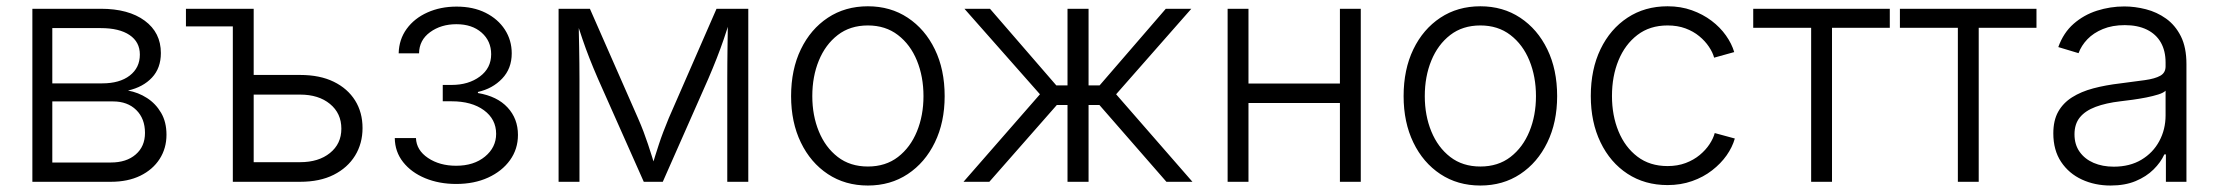

<svg xmlns="http://www.w3.org/2000/svg" viewBox="-20 -570 6957 602"><path d="M81.5 0V-542.5H295.9Q383.3 -542.5 433.8 -505.1Q484.4 -467.8 484.4 -403.8Q484.4 -356.4 456.5 -326.7Q428.7 -296.9 381.3 -286.1Q413.6 -280.3 440.9 -262.7Q468.3 -245.1 485.1 -216.3Q502 -187.5 502 -147.5Q502 -105 480.5 -71.5Q459 -38.1 419.9 -19Q380.9 0 327.6 0ZM144 -60.5H327.6Q376.5 -60.5 405.5 -85.7Q434.6 -110.8 434.6 -153.3Q434.6 -198.2 407.2 -225.1Q379.9 -252 334.5 -252H144ZM144 -308.6H300.3Q355 -308.6 386.7 -333Q418.5 -357.4 418.5 -398.9Q418.5 -438.5 386.2 -460.2Q354 -481.9 295.9 -481.9H144Z M563 -487.3V-542.5H739.7V-487.3ZM763.2 -335H920.9Q982.9 -335 1026.4 -313.7Q1069.8 -292.5 1093.3 -255.1Q1116.7 -217.8 1116.7 -168.5Q1116.7 -120.1 1093.3 -82Q1069.8 -43.9 1026.4 -22Q982.9 0 920.9 0H710V-542.5H775.4V-61.5H920.9Q979 -61.5 1014.6 -90.3Q1050.3 -119.1 1050.3 -166.5Q1050.3 -214.8 1014.6 -244.1Q979 -273.4 920.9 -273.4H763.2Z M1410.2 6.8Q1356.9 6.8 1313.2 -11.2Q1269.5 -29.3 1243.9 -61.8Q1218.3 -94.2 1217.8 -137.2H1284.2Q1285.6 -99.1 1322 -74.7Q1358.4 -50.3 1410.2 -50.3Q1465.8 -50.3 1500.7 -79.1Q1535.6 -107.9 1535.6 -150.4Q1535.6 -196.3 1497.3 -224.4Q1459 -252.4 1396 -252.4H1368.2V-303.7H1396Q1449.2 -303.7 1484.6 -330.1Q1520 -356.4 1520 -399.9Q1520 -441.4 1490 -467.8Q1460 -494.1 1411.1 -494.1Q1362.8 -494.1 1328.6 -469.2Q1294.4 -444.3 1293.9 -402.8H1230Q1231 -446.3 1255.1 -479.5Q1279.3 -512.7 1320.3 -531Q1361.3 -549.3 1411.6 -549.3Q1463.9 -549.3 1502.7 -529.8Q1541.5 -510.3 1563 -477.1Q1584.5 -443.8 1584.5 -402.8Q1584.5 -355 1554.4 -323.5Q1524.4 -292 1478.5 -281.7V-278.3Q1539.1 -268.1 1571.5 -232.9Q1604 -197.8 1604 -147Q1604 -102.5 1579.1 -67.9Q1554.2 -33.2 1510.5 -13.2Q1466.8 6.8 1410.2 6.8Z M1731.4 0V-542.5H1829.6L1980.5 -199.2Q1990.2 -177.2 1997.8 -157Q2005.4 -136.7 2011.7 -117.9Q2018.1 -99.1 2023.7 -80.8Q2029.3 -62.5 2035.2 -43.9H2022.9Q2028.3 -62 2033.9 -80.1Q2039.6 -98.1 2045.7 -116.9Q2051.8 -135.7 2059.6 -156.2Q2067.4 -176.8 2076.7 -199.2L2226.6 -542.5H2326.2V0H2260.3V-322.3Q2260.3 -346.2 2260.5 -369.9Q2260.7 -393.6 2261 -417Q2261.2 -440.4 2261.7 -464.4Q2262.2 -488.3 2262.2 -512.7H2270Q2259.8 -477.5 2249.5 -447.8Q2239.3 -418 2227.5 -387.9Q2215.8 -357.9 2200.7 -322.8L2058.1 0H1998.5L1855 -322.8Q1839.8 -357.9 1828.1 -387.7Q1816.4 -417.5 1806.2 -447.5Q1795.9 -477.5 1785.2 -512.7H1794.4Q1794.4 -490.7 1794.9 -467.5Q1795.4 -444.3 1795.9 -420.2Q1796.4 -396 1796.6 -371.6Q1796.9 -347.2 1796.9 -322.3V0Z M2701.2 11.7Q2629.9 11.7 2575.7 -24.2Q2521.5 -60.1 2491 -123.3Q2460.4 -186.5 2460.4 -268.6Q2460.4 -352.1 2491 -415.3Q2521.5 -478.5 2575.7 -514.4Q2629.9 -550.3 2701.2 -550.3Q2772 -550.3 2826.2 -514.4Q2880.4 -478.5 2911.1 -415.3Q2941.9 -352.1 2941.9 -268.6Q2941.9 -186.5 2911.1 -123.3Q2880.4 -60.1 2826.2 -24.2Q2772 11.7 2701.2 11.7ZM2701.2 -47.9Q2756.8 -47.9 2795.7 -77.9Q2834.5 -107.9 2855 -158Q2875.5 -208 2875.5 -268.6Q2875.5 -329.6 2855 -379.9Q2834.5 -430.2 2795.4 -460.2Q2756.3 -490.2 2701.2 -490.2Q2645.5 -490.2 2606.7 -460.2Q2567.9 -430.2 2547.4 -380.1Q2526.9 -330.1 2526.9 -268.6Q2526.9 -208 2547.4 -158Q2567.9 -107.9 2606.7 -77.9Q2645.5 -47.9 2701.2 -47.9Z M3001 0 3240.7 -274.4 3003.9 -542.5H3084L3292 -302.2H3327.1V-542.5H3393.1V-302.2H3427.7L3635.3 -542.5H3715.3L3479.5 -274.4L3718.8 0H3637.2L3427.2 -240.7H3393.1V0H3327.1V-240.7H3293.5L3082 0Z M4197.8 -308.1V-247.1H3877.9V-308.1ZM3894.5 -542.5V0H3829.1V-542.5ZM4246.6 -542.5V0H4181.2V-542.5Z M4621.6 11.7Q4550.3 11.7 4496.1 -24.2Q4441.9 -60.1 4411.4 -123.3Q4380.9 -186.5 4380.9 -268.6Q4380.9 -352.1 4411.4 -415.3Q4441.9 -478.5 4496.1 -514.4Q4550.3 -550.3 4621.6 -550.3Q4692.4 -550.3 4746.6 -514.4Q4800.8 -478.5 4831.5 -415.3Q4862.3 -352.1 4862.3 -268.6Q4862.3 -186.5 4831.5 -123.3Q4800.8 -60.1 4746.6 -24.2Q4692.4 11.7 4621.6 11.7ZM4621.6 -47.9Q4677.2 -47.9 4716.1 -77.9Q4754.9 -107.9 4775.4 -158Q4795.9 -208 4795.9 -268.6Q4795.9 -329.6 4775.4 -379.9Q4754.9 -430.2 4715.8 -460.2Q4676.8 -490.2 4621.6 -490.2Q4565.9 -490.2 4527.1 -460.2Q4488.3 -430.2 4467.8 -380.1Q4447.3 -330.1 4447.3 -268.6Q4447.3 -208 4467.8 -158Q4488.3 -107.9 4527.1 -77.9Q4565.9 -47.9 4621.6 -47.9Z M5208.5 10.3Q5137.2 10.3 5083 -25.1Q5028.8 -60.5 4998.3 -123.8Q4967.8 -187 4967.8 -269Q4967.8 -352.5 4998.3 -415.8Q5028.8 -479 5083 -514.6Q5137.2 -550.3 5208.5 -550.3Q5250 -550.3 5284.7 -537.8Q5319.3 -525.4 5346.4 -504.9Q5373.5 -484.4 5391.6 -458.7Q5409.7 -433.1 5417.5 -406.7L5354.5 -389.2Q5350.1 -405.8 5338.1 -423.6Q5326.2 -441.4 5307.9 -456.5Q5289.6 -471.7 5264.6 -481Q5239.7 -490.2 5208.5 -490.2Q5152.8 -490.2 5114 -460.4Q5075.2 -430.7 5054.7 -380.9Q5034.2 -331.1 5034.2 -269Q5034.2 -208 5054.7 -158.2Q5075.2 -108.4 5114 -78.9Q5152.8 -49.3 5208.5 -49.3Q5239.7 -49.3 5265.1 -58.8Q5290.5 -68.4 5309.3 -84Q5328.1 -99.6 5340.1 -117.9Q5352.1 -136.2 5356.4 -152.8L5419.4 -135.7Q5411.6 -108.4 5393.6 -82.8Q5375.5 -57.1 5348.1 -35.9Q5320.8 -14.6 5285.4 -2.2Q5250 10.3 5208.5 10.3Z M5658.7 0V-482.9H5477.1V-542.5H5905.3V-482.9H5724.1V0Z M6118.7 0V-482.9H5937V-542.5H6365.2V-482.9H6184.1V0Z M6597.7 11.7Q6548.3 11.7 6507.6 -7.1Q6466.8 -25.9 6442.4 -62.5Q6418 -99.1 6418 -151.9Q6418 -192.4 6433.3 -219.7Q6448.7 -247.1 6476.8 -264.9Q6504.9 -282.7 6543.5 -293Q6582 -303.2 6628.4 -308.6Q6673.8 -314.5 6705.3 -318.8Q6736.8 -323.2 6753.4 -332.5Q6770 -341.8 6770 -361.8V-374Q6770 -410.6 6755.1 -436.8Q6740.2 -462.9 6711.4 -477.1Q6682.6 -491.2 6642.1 -491.2Q6603 -491.2 6573.5 -479Q6543.9 -466.8 6524.9 -447Q6505.9 -427.2 6497.1 -403.3L6433.6 -422.4Q6449.7 -467.3 6481.7 -495.4Q6513.7 -523.4 6555.2 -536.6Q6596.7 -549.8 6640.6 -549.8Q6673.8 -549.8 6708.3 -541Q6742.7 -532.2 6771.5 -511.7Q6800.3 -491.2 6817.9 -456.3Q6835.4 -421.4 6835.4 -369.1V0H6771V-85.9H6766.1Q6754.9 -61 6732.2 -38.6Q6709.5 -16.1 6676 -2.2Q6642.6 11.7 6597.7 11.7ZM6607.4 -47.4Q6657.7 -47.4 6694.1 -69.1Q6730.5 -90.8 6750.2 -127.4Q6770 -164.1 6770 -208.5V-285.6Q6763.2 -278.8 6746.8 -273.7Q6730.5 -268.6 6709.5 -264.4Q6688.5 -260.3 6667 -257.3Q6645.5 -254.4 6628.4 -252.4Q6583 -247.1 6550.5 -234.9Q6518.1 -222.7 6501.2 -201.9Q6484.4 -181.2 6484.4 -148.9Q6484.4 -116.7 6500.5 -94Q6516.6 -71.3 6544.4 -59.3Q6572.3 -47.4 6607.4 -47.4Z"/></svg>

Font: Inter 16pt Light
Style: Regular
Weight: 300
Version: Version 4.001;git-66647c0bb